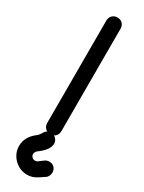

<svg xmlns="http://www.w3.org/2000/svg" viewBox="-271 -812 836 1113"><g transform="rotate(30 147.5 -255.0)"><path d="M148 0Q127 0 113.5 -13.5Q100 -27 100 -48V-733Q100 -754 113.5 -767.5Q127 -781 148 -781Q169 -781 182 -767.5Q195 -754 195 -733V-48Q195 -27 182 -13.5Q169 0 148 0ZM148 271Q115 271 87 254.5Q59 238 42 210Q25 182 25 149Q25 91 76 49Q88 40 95 31.5Q102 23 106 15Q120 -10 148 -10Q167 -10 180.5 3Q194 16 195 36Q195 58 179 80Q163 102 131 125Q125 130 122 136.5Q119 143 119 149Q119 161 127.5 169Q136 177 148 177Q152 177 156 176Q160 175 163 173L195 149Q208 140 223 140Q244 140 257 153Q270 166 270 187Q270 209 254 224L215 250Q184 271 148 271Z"/></g></svg>

Font: Comfortaa SemiBold
Style: Regular
Weight: 600
Designer: Johan Aakerlund
Foundry: Johan Aakerlund
Version: Version 3.104; ttfautohint (v1.8.1.43-b0c9)